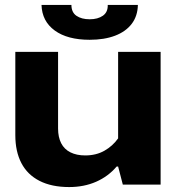

<svg xmlns="http://www.w3.org/2000/svg" viewBox="-20 -747 719 777"><path d="M630 -537V0H477L458 -73H452Q418 -33 369 -11.5Q320 10 260 10Q189 10 140 -15Q91 -40 66.5 -87Q42 -134 42 -200V-537H215V-227Q215 -192 227.5 -167.5Q240 -143 265 -130.5Q290 -118 325 -118Q369 -118 402.5 -137Q436 -156 458 -187V-537ZM343 -586Q253 -586 201.5 -623.5Q150 -661 148 -727H269Q269 -697 289.5 -683Q310 -669 343 -669Q376 -669 396.5 -683.5Q417 -698 416 -727H538Q537 -682 513 -650.5Q489 -619 445.5 -602.5Q402 -586 343 -586Z"/></svg>

Font: Hubot Sans SemiExpanded
Style: Bold
Weight: 700
Width: 6
Designer: Deni Anggara
Foundry: GitHub, Inc., Subsidiary of Microsoft Corporation
Version: Version 2.000